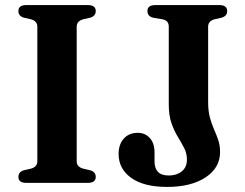

<svg xmlns="http://www.w3.org/2000/svg" viewBox="-20 -720 965 756"><path d="M282 -85Q282 -63 307.5 -56L335.5 -49.5Q357 -43 357 -23.5Q357 0 326 0H83Q52.5 0 52.5 -23.5Q52.5 -43 73.5 -49.5L102 -56Q127 -63 127 -85V-615Q127 -637 102 -644L73.5 -650.5Q52.5 -657 52.5 -676.5Q52.5 -700 83 -700H326Q357 -700 357 -676.5Q357 -657 335.5 -650.5L307.5 -644Q282 -637 282 -615ZM846.5 -121Q846.5 -59.5 789.8 -21.8Q733 16 637.5 16Q546.5 16 496.8 -19.5Q447 -55 447 -114Q447 -151 467.2 -174Q487.5 -197 522.5 -197Q551.5 -197 570 -176.5Q588.5 -156 588.5 -119.5V-83.5Q588.5 -58 601.8 -43.5Q615 -29 645 -29Q675.5 -29 695.8 -45.2Q716 -61.5 716 -91.5Q716 -116 705.2 -137Q694.5 -158 680.2 -181.2Q666 -204.5 655.2 -235Q644.5 -265.5 644.5 -309V-615Q644.5 -639.5 619.5 -644L584.5 -650Q560.5 -655 560.5 -676.5Q560.5 -700 591.5 -700H843.5Q874.5 -700 874.5 -676.5Q874.5 -657 853 -650.5L824.5 -644Q799.5 -637 799.5 -615V-319Q799.5 -283 806.5 -257.2Q813.5 -231.5 822.8 -210.8Q832 -190 839.2 -169Q846.5 -148 846.5 -121Z"/></svg>

Font: Fraunces 9pt SemiBold
Style: Regular
Weight: 600
Version: Version 1.000;[b76b70a41]